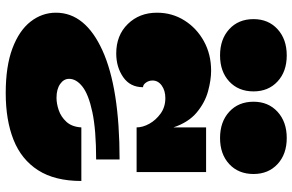

<svg xmlns="http://www.w3.org/2000/svg" viewBox="-200 -830 1047 688"><g transform="rotate(90 324.0 -485.5)"><path d="M25 -524Q25 -578 52.5 -622Q80 -666 127 -692Q174 -718 233 -718Q266 -718 306.5 -707Q347 -696 382.5 -666.5Q418 -637 436 -583V-700H596V-451H436Q436 -473 423 -496.5Q410 -520 386.5 -537Q363 -554 331 -554Q304 -554 286 -541Q268 -528 268 -508Q268 -495 275.5 -484.5Q283 -474 292 -474Q292 -428 256 -403Q220 -378 171 -378Q106 -378 65.5 -419.5Q25 -461 25 -524ZM25 -162Q25 -267 160 -328.5Q295 -390 551 -390V-306Q445 -306 381.5 -292.5Q318 -279 290 -257Q262 -235 262 -209Q262 -190 280.5 -177Q299 -164 330 -164Q351 -164 374.5 -172Q398 -180 416 -199.5Q434 -219 436 -253H628Q628 -158 589.5 -98Q551 -38 480.5 -10Q410 18 313 18Q217 18 153 -6Q89 -30 57 -71Q25 -112 25 -162ZM48 -870Q48 -923 84 -956Q120 -989 178 -989Q236 -989 271.5 -956Q307 -923 307 -870Q307 -816 271.5 -783Q236 -750 178 -750Q120 -750 84 -783Q48 -816 48 -870ZM344 -870Q344 -923 380 -956Q416 -989 474 -989Q532 -989 567.5 -956Q603 -923 603 -870Q603 -816 567.5 -783Q532 -750 474 -750Q416 -750 380 -783Q344 -816 344 -870Z"/></g></svg>

Font: Exile
Style: Regular
Weight: 400
Designer: Bartłomiej Rózga @rozgatype
Version: Version 1.000; ttfautohint (v1.8.4.7-5d5b)